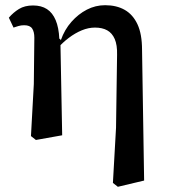

<svg xmlns="http://www.w3.org/2000/svg" viewBox="-20 -526 649 738"><path d="M99 -3 110 -203 112 -381Q112 -404 103.5 -416.5Q95 -429 73 -429Q61 -429 51 -426Q41 -423 32 -420L14 -458Q31 -478 53 -491.5Q75 -505 107 -505Q139 -505 160.5 -491Q182 -477 194 -448.5Q206 -420 208 -377L212 -376L219 -6L118 12ZM414 177 426 -35 430 -315Q431 -353 421 -376Q411 -399 392 -409.5Q373 -420 345 -420Q320 -420 294.5 -409.5Q269 -399 244.5 -380.5Q220 -362 200 -339L192 -372H214Q228 -412 254.5 -442Q281 -472 314 -489Q347 -506 384 -506Q428 -506 459.5 -488Q491 -470 508.5 -432.5Q526 -395 526 -334L534 168L433 192Z"/></svg>

Font: Source Serif 4 Medium
Style: Regular
Weight: 500
Designer: Frank Grießhammer
Foundry: Adobe Systems Incorporated
Version: Version 4.004;hotconv 1.0.116;makeotfexe 2.5.65601